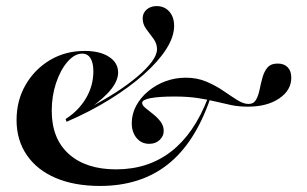

<svg xmlns="http://www.w3.org/2000/svg" viewBox="-20 -594 1000 625"><path d="M305.6 11.3Q222.6 11.3 161.7 -14.5Q100.8 -40.3 67.3 -89.1Q33.9 -137.9 33.9 -203.2Q33.9 -266.9 63.3 -317.7Q92.7 -368.5 142.7 -398.4Q192.7 -428.2 255.6 -428.2Q305.6 -428.2 335.1 -408.9Q364.5 -389.5 364.5 -358.1Q364.5 -332.3 342.3 -304Q320.2 -275.8 271 -240.3L267.7 -241.9Q316.1 -266.9 356.9 -293.1Q397.6 -319.4 427.8 -345.2Q458.1 -371 474.6 -393.5Q491.1 -416.1 491.1 -433.9Q491.1 -452.4 479.4 -468.1Q467.7 -483.9 456 -499.6Q444.4 -515.3 444.4 -533.9Q444.4 -551.6 457.3 -562.9Q470.2 -574.2 489.5 -574.2Q515.3 -574.2 531 -556.5Q546.8 -538.7 546.8 -509.7Q546.8 -474.2 521 -433.9Q495.2 -393.5 448 -351.6Q400.8 -309.7 337.1 -270.2Q273.4 -230.6 196.8 -197.6L193.5 -206.5Q236.3 -233.9 260.1 -274.6Q283.9 -315.3 283.9 -362.1Q283.9 -389.5 274.6 -404.4Q265.3 -419.4 247.6 -419.4Q222.6 -419.4 199.6 -392.7Q176.6 -366.1 162.5 -323.8Q148.4 -281.5 148.4 -233.1Q148.4 -142.7 204 -92.7Q259.7 -42.7 358.1 -42.7Q462.1 -42.7 537.1 -100.8Q612.1 -158.9 656.5 -274.2L664.5 -273.4Q614.5 -128.2 525.8 -58.5Q437.1 11.3 305.6 11.3ZM466.1 -125.8Q440.3 -125.8 424.6 -144.8Q408.9 -163.7 408.9 -193.5Q408.9 -222.6 423 -249.2Q437.1 -275.8 462.1 -296.8Q487.1 -317.7 518.5 -329.4Q550 -341.1 584.7 -341.1Q621.8 -341.1 652 -328.2Q682.3 -315.3 706.9 -298.4Q731.5 -281.5 752 -268.5Q772.6 -255.6 788.7 -255.6Q805.6 -255.6 813.3 -269Q821 -282.3 825 -302Q829 -321.8 834.3 -341.1Q839.5 -360.5 850.4 -373.8Q861.3 -387.1 883.9 -387.1Q904.8 -387.1 916.5 -375Q928.2 -362.9 928.2 -341.1Q928.2 -300 888.7 -273.4Q849.2 -246.8 787.1 -246.8Q757.3 -246.8 732.3 -252Q707.3 -257.3 681 -263.7Q654.8 -270.2 622.6 -275Q590.3 -279.8 547.6 -279.8Q498.4 -279.8 470.6 -274.6Q442.7 -269.4 442.7 -258.9Q442.7 -251.6 453.2 -242.7Q463.7 -233.9 477.8 -223Q491.9 -212.1 502.4 -198.4Q512.9 -184.7 512.9 -167.7Q512.9 -150.8 499.6 -138.3Q486.3 -125.8 466.1 -125.8Z"/></svg>

Font: Playfair 144pt
Style: Bold
Weight: 700
Version: Version 2.001;gftools[0.9.30]